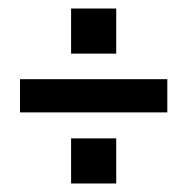

<svg xmlns="http://www.w3.org/2000/svg" viewBox="-20 -575 440 451"><path d="M147 -555H253V-449H147ZM27 -389H373V-311H27ZM147 -250H253V-144H147Z"/></svg>

Font: Booming Bebas 2
Style: Regular
Weight: 400
Designer: Ryoichi Tsunekawa
Foundry: Ryoichi Tsunekawa
Version: Version 2.000